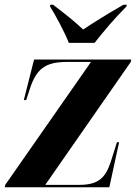

<svg xmlns="http://www.w3.org/2000/svg" viewBox="-26 -786 571 806"><path d="M263 -606H371C409 -654 452 -706 505 -759L506 -766H492C422 -726 362 -688 323 -662C294 -690 255 -722 197 -766H185L184 -759C205 -726 245 -652 263 -606ZM-6 0H433L474 -189H465L439 -107C418 -43 390 -10 308 -10H164L523 -526L525 -536H117L74 -366H84L99 -412C127 -499 166 -526 256 -526H356L-4 -10Z"/></svg>

Font: Noto Serif Display Condensed ExtraBold
Style: Italic
Weight: 800
Width: 3
Italic angle: -12°
Designer: Monotype Design Team
Foundry: Monotype Imaging Inc.
Version: Version 2.009